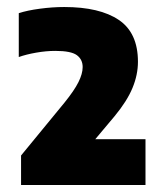

<svg xmlns="http://www.w3.org/2000/svg" viewBox="-20 -835 470 547"><path d="M40 -308V-392L164 -543Q191.5 -577 203.5 -601Q215.5 -625 215.5 -644Q215.5 -665.5 199 -677.8Q182.5 -690 137.5 -690Q111.5 -690 83 -685Q54.5 -680 33.5 -672.5V-797.5Q58 -805.5 93.8 -810.2Q129.5 -815 163 -815Q264 -815 318.5 -778.2Q373 -741.5 373 -659Q373 -622 357.5 -584.5Q342 -547 306.5 -504L251.5 -438.5H394.5V-308Z"/></svg>

Font: Encode Sans SemiCondensed SemiCondensed Black
Style: Regular
Weight: 900
Width: 4
Designer: Multiple Designers
Foundry: Impallari Type
Version: Version 3.000; ttfautohint (v1.8.3) -l 8 -r 50 -G 200 -x 14 